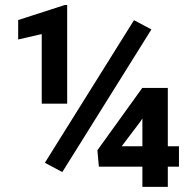

<svg xmlns="http://www.w3.org/2000/svg" viewBox="-20 -728 756 748"><path d="M241.7 -708.5V-324.2H142.6V-595.2L50.8 -574.2V-649.9L232.4 -708.5ZM569.8 -613.3 222.7 -57.6 154.8 -93.8 502 -649.4ZM677.2 -158.2V-78.6H633.8V0H534.7V-78.6H365.2L359.4 -142.6L534.2 -385.3H633.8V-158.2ZM454.1 -158.2H534.7V-266.6L526.9 -254.4Z"/></svg>

Font: Vazirmatn RD
Style: Bold
Weight: 700
Designer: Saber Rastikerdar
Foundry: Saber Rastikerdar
Version: Version 32.102